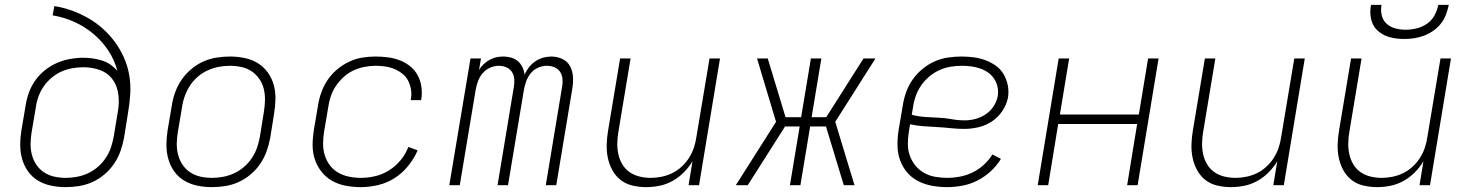

<svg xmlns="http://www.w3.org/2000/svg" viewBox="-20 -760 6040 788"><path d="M250 8Q250 8 250 8Q250 8 250 8H249Q219 8 190 2Q161 -4 136.5 -18.5Q112 -33 95.5 -56Q79 -79 71 -107Q63 -135 63 -165Q63 -195 68 -226L85 -326Q89 -353 98.5 -379.5Q108 -406 124.5 -429.5Q141 -453 164 -471.5Q187 -490 213.5 -501.5Q240 -513 267.5 -518Q295 -523 322 -523Q342 -523 362 -520Q382 -517 400.5 -511Q419 -505 434.5 -494Q450 -483 462 -469Q450 -514 424.5 -552.5Q399 -591 364 -620.5Q329 -650 286.5 -669.5Q244 -689 196 -697L203 -735Q241 -729 276.5 -716Q312 -703 344 -684.5Q376 -666 403.5 -641Q431 -616 452.5 -586.5Q474 -557 489 -523Q504 -489 510.5 -451Q517 -413 514.5 -373.5Q512 -334 505 -294L489 -194Q484 -167 474.5 -140Q465 -113 448.5 -88.5Q432 -64 409 -44.5Q386 -25 359.5 -13Q333 -1 305 3.5Q277 8 250 8ZM250 -30Q273 -30 296.5 -34.5Q320 -39 341.5 -49Q363 -59 382 -75.5Q401 -92 414.5 -112.5Q428 -133 435.5 -155.5Q443 -178 447 -201L465 -310L466 -319Q470 -353 463.5 -385Q457 -417 437 -440.5Q417 -464 386 -474Q355 -484 322 -484Q300 -484 277 -480Q254 -476 232.5 -466.5Q211 -457 192 -441Q173 -425 159.5 -405.5Q146 -386 138 -364Q130 -342 127 -319L110 -219Q106 -195 105.5 -171Q105 -147 111 -124.5Q117 -102 129.5 -83.5Q142 -65 161 -52.5Q180 -40 203 -35Q226 -30 250 -30Z M850 8Q850 8 850 8Q850 8 850 8H849Q819 8 790 2Q761 -4 736.5 -18.5Q712 -33 695.5 -56Q679 -79 671 -107Q663 -135 663 -165Q663 -195 668 -226L685 -326Q689 -353 698.5 -380Q708 -407 724.5 -431.5Q741 -456 764 -475.5Q787 -495 813.5 -507Q840 -519 868 -523.5Q896 -528 924 -528Q924 -528 924 -528Q924 -528 924 -528Q954 -528 983.5 -522Q1013 -516 1037 -501.5Q1061 -487 1078 -464Q1095 -441 1103 -413Q1111 -385 1110.5 -355Q1110 -325 1105 -294L1089 -194Q1084 -167 1074.5 -140Q1065 -113 1048.5 -88.5Q1032 -64 1009 -44.5Q986 -25 959.5 -13Q933 -1 905 3.5Q877 8 850 8ZM850 -30Q873 -30 896.5 -34.5Q920 -39 941.5 -49Q963 -59 982 -75.5Q1001 -92 1014.5 -112.5Q1028 -133 1035.5 -155.5Q1043 -178 1047 -201L1063 -301Q1067 -325 1067.5 -349Q1068 -373 1062.5 -395.5Q1057 -418 1044 -436.5Q1031 -455 1012.5 -467.5Q994 -480 970.5 -485Q947 -490 923 -490Q900 -490 877 -485.5Q854 -481 832 -471Q810 -461 791 -444.5Q772 -428 759 -407.5Q746 -387 738 -364.5Q730 -342 727 -319L710 -219Q706 -195 705.5 -171Q705 -147 711 -124.5Q717 -102 729.5 -83.5Q742 -65 761 -52.5Q780 -40 803 -35Q826 -30 850 -30Z M1461 8Q1430 8 1400 2.5Q1370 -3 1344.5 -17Q1319 -31 1300.5 -54Q1282 -77 1272.5 -105Q1263 -133 1263 -163.5Q1263 -194 1268 -226L1285 -326Q1289 -353 1298.5 -380Q1308 -407 1324 -431Q1340 -455 1363 -474.5Q1386 -494 1412.5 -506.5Q1439 -519 1466.5 -523.5Q1494 -528 1521 -528Q1548 -528 1573.5 -524.5Q1599 -521 1622 -512Q1645 -503 1664 -487.5Q1683 -472 1694.5 -450.5Q1706 -429 1709.5 -403.5Q1713 -378 1709 -352Q1709 -351 1708.5 -350Q1708 -349 1708 -349H1666Q1666 -349 1666 -349.5Q1666 -350 1666 -351Q1670 -371 1667 -391Q1664 -411 1655.5 -428Q1647 -445 1632 -457Q1617 -469 1599.5 -476.5Q1582 -484 1562 -487Q1542 -490 1521 -490Q1499 -490 1476 -485.5Q1453 -481 1431 -471Q1409 -461 1390.5 -444Q1372 -427 1358.5 -407Q1345 -387 1337.5 -364.5Q1330 -342 1327 -319L1310 -219Q1306 -194 1306 -169.5Q1306 -145 1313 -122.5Q1320 -100 1334 -81.5Q1348 -63 1368 -51.5Q1388 -40 1412 -35Q1436 -30 1461 -30Q1490 -30 1520 -37Q1550 -44 1577 -61Q1604 -78 1624.5 -103Q1645 -128 1656 -157L1694 -143Q1680 -110 1655.5 -79.5Q1631 -49 1599.5 -29Q1568 -9 1532 -0.5Q1496 8 1461 8Z M1824 0 1911 -520H1954L1946 -473Q1954 -486 1965 -496.5Q1976 -507 1989.5 -514.5Q2003 -522 2017 -525Q2031 -528 2046 -528Q2046 -528 2046 -528Q2046 -528 2046 -528Q2062 -528 2078 -523.5Q2094 -519 2105.5 -509Q2117 -499 2124 -484.5Q2131 -470 2133 -454Q2140 -470 2151.5 -484.5Q2163 -499 2178 -509Q2193 -519 2210 -523.5Q2227 -528 2243 -528Q2243 -528 2243 -528Q2243 -528 2243 -528Q2267 -528 2288 -518Q2309 -508 2319.5 -488.5Q2330 -469 2331.5 -445Q2333 -421 2329 -397L2263 0H2220L2287 -404Q2290 -420 2288.5 -436.5Q2287 -453 2278.5 -465.5Q2270 -478 2255.5 -484Q2241 -490 2224 -490Q2206 -490 2188 -482Q2170 -474 2158 -459Q2146 -444 2139.5 -426Q2133 -408 2130 -390L2065 0H2022L2089 -404Q2092 -420 2090.5 -436.5Q2089 -453 2080.5 -465.5Q2072 -478 2057.5 -484Q2043 -490 2027 -490Q2009 -490 1991 -482Q1973 -474 1960.5 -459Q1948 -444 1941.5 -426Q1935 -408 1932 -390L1867 0Z M2632 8Q2603 8 2575.5 1.5Q2548 -5 2527 -21.5Q2506 -38 2493 -62Q2480 -86 2474.5 -113Q2469 -140 2470 -168.5Q2471 -197 2476 -226L2525 -520H2568L2518 -219Q2514 -196 2513.5 -172.5Q2513 -149 2518 -126.5Q2523 -104 2534.5 -85Q2546 -66 2564 -53.5Q2582 -41 2604.5 -35.5Q2627 -30 2651 -30Q2672 -30 2694.5 -34.5Q2717 -39 2738 -49Q2759 -59 2777 -75.5Q2795 -92 2807.5 -111.5Q2820 -131 2827.5 -153Q2835 -175 2838 -197L2892 -520H2935L2849 0H2806L2822 -98Q2807 -73 2786 -52Q2765 -31 2739.5 -17Q2714 -3 2686.5 2.5Q2659 8 2632 8Z M3000 0 3165 -260 3087 -520H3131L3204 -279H3268L3308 -520H3351L3311 -279H3371L3524 -520H3573L3408 -260L3487 0H3443L3370 -241H3305L3265 0H3222L3262 -241H3202L3049 0Z M3867 8Q3836 8 3805.5 2.5Q3775 -3 3748.5 -16.5Q3722 -30 3703 -52.5Q3684 -75 3674 -103Q3664 -131 3663.5 -162.5Q3663 -194 3668 -226L3685 -326Q3689 -353 3698.5 -380.5Q3708 -408 3725 -432.5Q3742 -457 3765.5 -476.5Q3789 -496 3816 -508Q3843 -520 3871.5 -524Q3900 -528 3927 -528Q3953 -528 3978 -524.5Q4003 -521 4025.5 -512.5Q4048 -504 4067.5 -490Q4087 -476 4099 -455.5Q4111 -435 4116 -410.5Q4121 -386 4117 -360Q4112 -332 4094.5 -305.5Q4077 -279 4051.5 -262Q4026 -245 3996.5 -238Q3967 -231 3938 -231Q3910 -231 3882 -234Q3854 -237 3826 -238.5Q3798 -240 3770 -242Q3742 -244 3715 -250L3710 -219Q3706 -194 3706 -169Q3706 -144 3714 -121.5Q3722 -99 3737 -80.5Q3752 -62 3772.5 -50.5Q3793 -39 3817.5 -34.5Q3842 -30 3867 -30Q3893 -30 3919.5 -35Q3946 -40 3971 -52Q3996 -64 4017 -83Q4038 -102 4053 -126L4088 -108Q4071 -80 4046 -57Q4021 -34 3991.5 -19Q3962 -4 3930 2Q3898 8 3867 8ZM3940 -266Q3962 -266 3984 -272Q4006 -278 4025.5 -291Q4045 -304 4058 -324Q4071 -344 4075 -366Q4078 -385 4074 -403.5Q4070 -422 4060 -437Q4050 -452 4035 -462.5Q4020 -473 4002.5 -479Q3985 -485 3966 -487.5Q3947 -490 3927 -490Q3904 -490 3880.5 -486Q3857 -482 3835 -472Q3813 -462 3793.5 -445.5Q3774 -429 3760 -408.5Q3746 -388 3738 -365Q3730 -342 3727 -319L3722 -289Q3748 -282 3775.5 -280Q3803 -278 3830.5 -277Q3858 -276 3885 -271Q3912 -266 3940 -266Z M4239 0 4325 -520H4368L4330 -290H4654L4692 -520H4735L4649 0H4606L4647 -251H4323L4282 0Z M5032 8Q5003 8 4975.5 1.5Q4948 -5 4927 -21.5Q4906 -38 4893 -62Q4880 -86 4874.5 -113Q4869 -140 4870 -168.5Q4871 -197 4876 -226L4925 -520H4968L4918 -219Q4914 -196 4913.5 -172.5Q4913 -149 4918 -126.5Q4923 -104 4934.5 -85Q4946 -66 4964 -53.5Q4982 -41 5004.5 -35.5Q5027 -30 5051 -30Q5072 -30 5094.5 -34.5Q5117 -39 5138 -49Q5159 -59 5177 -75.5Q5195 -92 5207.5 -111.5Q5220 -131 5227.5 -153Q5235 -175 5238 -197L5292 -520H5335L5249 0H5206L5222 -98Q5207 -73 5186 -52Q5165 -31 5139.5 -17Q5114 -3 5086.5 2.5Q5059 8 5032 8Z M5632 8Q5603 8 5575.5 1.5Q5548 -5 5527 -21.5Q5506 -38 5493 -62Q5480 -86 5474.5 -113Q5469 -140 5470 -168.5Q5471 -197 5476 -226L5525 -520H5568L5518 -219Q5514 -196 5513.5 -172.5Q5513 -149 5518 -126.5Q5523 -104 5534.5 -85Q5546 -66 5564 -53.5Q5582 -41 5604.5 -35.5Q5627 -30 5651 -30Q5672 -30 5694.5 -34.5Q5717 -39 5738 -49Q5759 -59 5777 -75.5Q5795 -92 5807.5 -111.5Q5820 -131 5827.5 -153Q5835 -175 5838 -197L5892 -520H5935L5849 0H5806L5822 -98Q5807 -73 5786 -52Q5765 -31 5739.5 -17Q5714 -3 5686.5 2.5Q5659 8 5632 8ZM5743 -600Q5723 -600 5703.5 -603Q5684 -606 5666.5 -613.5Q5649 -621 5635 -633.5Q5621 -646 5613.5 -663Q5606 -680 5604.5 -700Q5603 -720 5607 -740H5650Q5646 -718 5651 -697Q5656 -676 5671 -662.5Q5686 -649 5706.5 -643.5Q5727 -638 5749 -638Q5771 -638 5794 -643.5Q5817 -649 5836.5 -662.5Q5856 -676 5867.5 -697Q5879 -718 5883 -740H5926Q5922 -720 5914.5 -700Q5907 -680 5893.5 -663Q5880 -646 5862 -633.5Q5844 -621 5824 -613.5Q5804 -606 5783.5 -603Q5763 -600 5743 -600Z"/></svg>

Font: Iosevka SS04 XLt Ex
Style: Italic
Weight: 200
Width: 7
Italic angle: -9°
Monospace: yes
Designer: Belleve Invis
Foundry: Belleve Invis
Version: Version 19.0.0; ttfautohint (v1.8.4)